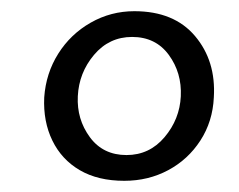

<svg xmlns="http://www.w3.org/2000/svg" viewBox="-20 -736 427 343"><path d="M220 -716Q291 -716 328.5 -671.5Q366 -627 362 -562Q360 -519 338 -485Q316 -451 280.5 -432Q245 -413 202 -413Q155 -413 122.5 -432Q90 -451 73.5 -485Q57 -519 59 -562Q62 -605 84 -640Q106 -675 142 -695.5Q178 -716 220 -716ZM216 -670Q175 -670 148 -638Q121 -606 119 -564Q117 -523 140.5 -491Q164 -459 206 -459Q247 -459 274 -491Q301 -523 303 -564Q305 -606 281.5 -638Q258 -670 216 -670Z"/></svg>

Font: Lora Italic
Style: Italic
Weight: 400
Italic angle: -3°
Designer: Olga Karpushina, Alexei Vanyashin (Cyrillic)
Foundry: Cyreal
Version: Version 2.210; ttfautohint (v1.8.1.43-b0c9)